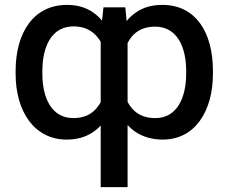

<svg xmlns="http://www.w3.org/2000/svg" viewBox="-20 -558 930 781"><path d="M389.6 203.1H499V-49.8C508.3 -39.1 519 -29.8 531.2 -21.5C560.5 -2 597.2 9.8 642.1 9.8C772.5 9.8 846.2 -104.5 846.2 -258.8V-269C846.2 -429.7 773.9 -538.1 640.6 -538.1C596.2 -538.1 560.5 -527.3 530.8 -505.9C517.6 -496.6 505.4 -485.4 495.1 -472.2L489.7 -528.3H400.9L395 -474.1C384.8 -486.3 373.5 -497.1 360.8 -505.9C331.5 -527.3 295.4 -538.1 252 -538.1C119.6 -538.1 43.5 -429.2 43.5 -268.6V-258.3C43.5 -104 120.1 9.8 251 9.8C295.4 9.8 331.5 -1.5 361.3 -22.5C371.6 -29.8 381.3 -38.1 389.6 -47.9ZM152.3 -268.6C152.3 -369.1 189.9 -450.7 279.3 -450.7C322.3 -450.7 353 -434.6 374.5 -409.2C380.4 -402.8 385.3 -395.5 389.6 -387.7V-142.6C384.8 -133.3 378.9 -125 372.6 -117.7C351.6 -92.8 320.8 -77.6 278.3 -77.6C189.5 -77.6 152.3 -159.7 152.3 -258.3ZM737.3 -258.8C737.3 -159.7 699.7 -77.6 611.8 -77.6C568.8 -77.6 539.6 -91.8 518.1 -115.7C510.7 -124 504.4 -133.3 499 -143.6V-383.3C503.9 -392.6 509.8 -401.4 516.1 -409.2C537.1 -434.1 567.9 -449.7 610.8 -449.7C699.7 -449.7 737.3 -368.2 737.3 -269Z"/></svg>

Font: Bert Sans Medium
Style: Regular
Weight: 500
Designer: Christian Robertson (Google), Cristiano Sobral
Foundry: Google, Cristiano Sobral
Version: Version 3.101